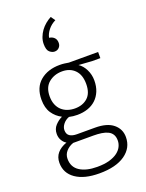

<svg xmlns="http://www.w3.org/2000/svg" viewBox="-181 -856 892 1173"><g transform="rotate(-20 265.5 -270.0)"><path d="M76 -314Q76 -393 125.5 -434.5Q175 -476 253 -476Q271 -476 284.5 -474Q298 -472 311 -470H501V-430H448L361 -436Q387 -419 403.5 -386Q420 -353 420 -315Q420 -276 407.5 -245.5Q395 -215 372.5 -194Q350 -173 319 -162.5Q288 -152 251 -152Q223 -152 198 -158Q174 -149 159 -130Q144 -111 144 -91Q144 -65 161 -53.5Q178 -42 208 -42H325Q403 -42 443 -9Q483 24 483 76Q483 146 423.5 188Q364 230 256 230Q158 230 102.5 191.5Q47 153 47 86Q47 49 68.5 23.5Q90 -2 130 -16Q115 -24 103.5 -42.5Q92 -61 92 -85Q92 -118 112.5 -140Q133 -162 158 -174Q122 -192 99 -226Q76 -260 76 -314ZM168 0Q139 10 120.5 31Q102 52 102 80Q102 134 144 161Q186 188 257 188Q304 188 336.5 178.5Q369 169 389.5 153.5Q410 138 419.5 118.5Q429 99 429 79Q429 55 419.5 39.5Q410 24 392.5 15.5Q375 7 351.5 3.5Q328 0 300 0ZM366 -312Q366 -371 335 -402.5Q304 -434 253 -434Q202 -434 166 -404.5Q130 -375 130 -316Q130 -285 139.5 -262Q149 -239 165.5 -224Q182 -209 204 -201.5Q226 -194 251 -194Q302 -194 334 -223Q366 -252 366 -312ZM254 -653Q271 -650 282.5 -638Q294 -626 294 -605Q294 -587 282.5 -575Q271 -563 253 -563Q237 -563 221 -576.5Q205 -590 205 -629Q205 -651 213 -672.5Q221 -694 234.5 -712.5Q248 -731 265.5 -745.5Q283 -760 302 -770L322 -742Q292 -727 273 -703Q254 -679 249 -654Z"/></g></svg>

Font: Mukta Vaani ExtraLight
Style: Regular
Weight: 275
Designer: Noopur Datye, Girish Dalvi, Yashodeep Gholap, Pallavi Karambelkar
Foundry: Ek Type
Version: Version 2.538;PS 1.000;hotconv 16.6.51;makeotf.lib2.5.65220;